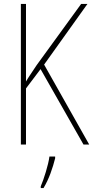

<svg xmlns="http://www.w3.org/2000/svg" viewBox="-20 -734 473 975"><path d="M433 0 204 -406 424 -714H392L166 -403C141 -365 122 -338 112 -320V-714H86V0H112V-285L186 -383L404 0ZM260 70V61H231C226 102 202 178 187 212V221H201C229 175 248 118 260 70Z"/></svg>

Font: Noto Sans Myanmar UI Condensed Thin
Style: Regular
Weight: 100
Width: 3
Designer: Monotype Design Team
Foundry: Monotype Imaging Inc.
Version: Version 2.103